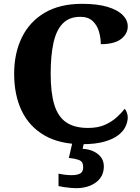

<svg xmlns="http://www.w3.org/2000/svg" viewBox="-20 -744 730 1004"><path d="M410 10Q292 10 212.5 -36Q133 -82 93.5 -164.5Q54 -247 54 -358Q54 -466 94.5 -548.5Q135 -631 214 -677.5Q293 -724 409 -724Q490 -724 542.5 -708Q595 -692 621.5 -665.5Q648 -639 648 -606Q648 -567 613 -540Q578 -513 507 -513Q507 -546 497.5 -579Q488 -612 464.5 -634Q441 -656 400 -656Q342 -656 308 -621Q274 -586 259.5 -519.5Q245 -453 245 -358Q245 -259 264 -196.5Q283 -134 326 -104.5Q369 -75 440 -75Q492 -75 528 -91Q564 -107 589.5 -130Q615 -153 632 -175Q639 -168 643.5 -155Q648 -142 648 -130Q648 -108 637 -83.5Q626 -59 599.5 -38Q573 -17 526.5 -3.5Q480 10 410 10ZM377 240Q367 240 350 238.5Q333 237 315.5 234.5Q298 232 286 229V164Q304 168 322.5 170Q341 172 354 172Q383 172 399 163.5Q415 155 415 130Q415 101 393.5 93Q372 85 340 82L361 -9H422L412 34Q445 36 470 48Q495 60 509 79.5Q523 99 523 126Q523 179 482 209.5Q441 240 377 240Z"/></svg>

Font: Noto Serif Bengali ExtraBold
Style: Regular
Weight: 800
Designer: Juan Bruce, Universal Thirst, Indian Type Foundry and the Monotype Design Team.
Foundry: Monotype Imaging Inc.
Version: Version 2.003